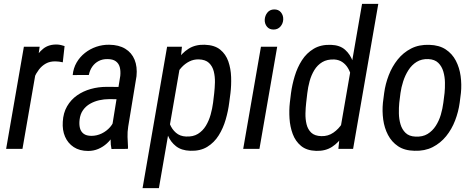

<svg xmlns="http://www.w3.org/2000/svg" viewBox="-20 -770 2450 993"><path d="M172.9 -441.9 96.2 0H11.7L103.5 -528.3H185.1ZM314 -531.7 304.7 -447.8Q295.4 -449.7 285.9 -451.2Q276.4 -452.6 267.1 -452.6Q238.3 -453.1 217.3 -441.4Q196.3 -429.7 181.4 -410.2Q166.5 -390.6 156.2 -367.2Q146 -343.8 139.6 -319.8L114.7 -305.2Q119.1 -338.4 128.7 -379.2Q138.2 -419.9 156.2 -457.3Q174.3 -494.6 203.6 -518.1Q232.9 -541.5 276.9 -539.6Q286.6 -539.1 295.7 -536.9Q304.7 -534.7 314 -531.7Z M555.7 -90.3 602.1 -377.9Q604.5 -403.3 599.4 -422.6Q594.2 -441.9 578.9 -453.1Q563.5 -464.4 535.6 -464.4Q510.3 -464.8 490.2 -454.3Q470.2 -443.8 457.3 -425.3Q444.3 -406.7 439.5 -382.3L356 -381.8Q359.4 -417.5 376.2 -446.5Q393.1 -475.6 419.4 -496.3Q445.8 -517.1 478 -528.1Q510.3 -539.1 544.9 -538.6Q594.7 -538.1 627.9 -517.8Q661.1 -497.6 676 -461.2Q690.9 -424.8 686 -376L643.1 -115.2Q638.7 -87.4 639.6 -61.5Q640.6 -35.6 642.1 -8.3L641.1 0L556.6 0.5Q551.8 -22 552.2 -44.9Q552.7 -67.9 555.7 -90.3ZM608.4 -320.3 598.1 -256.8 544.4 -257.3Q518.6 -257.3 492.9 -251.5Q467.3 -245.6 445.6 -233.2Q423.8 -220.7 409.4 -200.4Q395 -180.2 391.6 -150.9Q388.7 -127 393.3 -108.2Q397.9 -89.4 412.4 -78.4Q426.8 -67.4 453.1 -67.4Q480.5 -67.4 505.9 -79.6Q531.2 -91.8 549.6 -112.8Q567.9 -133.8 573.7 -160.6L586.9 -119.6Q581.1 -94.2 567.1 -70.6Q553.2 -46.9 533.2 -28.6Q513.2 -10.3 488.5 0.2Q463.9 10.7 436 10.7Q391.6 10.7 361.3 -9.3Q331.1 -29.3 316.4 -63.2Q301.8 -97.2 304.7 -140.1Q307.1 -186 326.9 -220.2Q346.7 -254.4 378.4 -276.6Q410.2 -298.8 449.5 -309.8Q488.8 -320.8 531.2 -320.8Z M910.2 -421.4 801.8 203.1H717.3L844.2 -528.3H920.9ZM1171.9 -288.1 1165.5 -239.3Q1160.2 -196.3 1147.2 -151.6Q1134.3 -106.9 1111.1 -69.8Q1087.9 -32.7 1051.8 -10.5Q1015.6 11.7 963.4 9.8Q918.5 8.3 890.4 -13.7Q862.3 -35.6 847.9 -70.3Q833.5 -105 829.1 -144.8Q824.7 -184.6 827.6 -221.2L837.9 -296.4Q844.7 -336.4 858.9 -379.2Q873 -421.9 896.5 -458.5Q919.9 -495.1 954.8 -517.6Q989.7 -540 1038.1 -538.6Q1089.4 -537.1 1118.7 -513.4Q1147.9 -489.7 1160.9 -452.4Q1173.8 -415 1175.3 -371.8Q1176.8 -328.6 1171.9 -288.1ZM1082 -238.8 1087.9 -288.6Q1090.8 -314.5 1091.6 -344Q1092.3 -373.5 1085.7 -400.4Q1079.1 -427.2 1060.8 -444.6Q1042.5 -461.9 1007.8 -462.9Q981.4 -463.4 959.2 -452.1Q937 -440.9 919.4 -421.9Q901.9 -402.8 889.9 -379.6Q877.9 -356.4 872.1 -333L848.1 -184.1Q847.7 -155.8 858.4 -128.7Q869.1 -101.6 889.9 -83.5Q910.6 -65.4 941.4 -64Q978.5 -62 1003.7 -77.6Q1028.8 -93.3 1044.7 -119.4Q1060.5 -145.5 1069.3 -177Q1078.1 -208.5 1082 -238.8Z M1413.6 -528.3 1321.8 0H1237.8L1329.6 -528.3ZM1349.1 -667.5Q1350.1 -689 1362.8 -704.8Q1375.5 -720.7 1397.5 -721.2Q1420.4 -721.7 1433.1 -706.1Q1445.8 -690.4 1444.8 -668.9Q1443.8 -648.4 1430.7 -633.1Q1417.5 -617.7 1396 -617.2Q1373.5 -616.7 1361.1 -631.6Q1348.6 -646.5 1349.1 -667.5Z M1741.2 -107.9 1852.5 -750H1936.5L1806.2 0H1730ZM1479 -238.8 1484.9 -287.6Q1490.7 -331.5 1504.2 -376.2Q1517.6 -420.9 1541.5 -458.3Q1565.4 -495.6 1602.5 -517.8Q1639.6 -540 1691.9 -538.1Q1737.8 -536.6 1764.9 -512.5Q1792 -488.3 1804.9 -451.4Q1817.9 -414.6 1820.6 -373.5Q1823.2 -332.5 1820.3 -296.4L1811.5 -230.5Q1805.2 -191.4 1791.5 -148.7Q1777.8 -106 1754.6 -69.3Q1731.4 -32.7 1697.3 -10.5Q1663.1 11.7 1615.2 10.3Q1565.9 8.8 1536.9 -15.4Q1507.8 -39.6 1493.9 -77.1Q1480 -114.7 1477.3 -157.5Q1474.6 -200.2 1479 -238.8ZM1569.3 -288.1 1563.5 -238.3Q1560.5 -212.9 1559.8 -183.6Q1559.1 -154.3 1565.4 -127.7Q1571.8 -101.1 1589.6 -84Q1607.4 -66.9 1642.1 -65.9Q1676.8 -64.9 1704.3 -84Q1731.9 -103 1750.5 -132.8Q1769 -162.6 1777.8 -193.4L1800.3 -333Q1800.8 -354.5 1795.9 -376.7Q1791 -398.9 1779.5 -418Q1768.1 -437 1750.5 -449Q1732.9 -460.9 1709 -462.4Q1671.9 -463.9 1646.7 -448.7Q1621.6 -433.6 1605.7 -407.5Q1589.8 -381.3 1581.3 -350.1Q1572.8 -318.8 1569.3 -288.1Z M1960.4 -238.8 1966.8 -288.6Q1973.1 -335.9 1990.5 -380.9Q2007.8 -425.8 2036.6 -461.9Q2065.4 -498 2106.2 -519Q2147 -540 2200.7 -538.1Q2251.5 -536.6 2285.2 -514.4Q2318.8 -492.2 2337.6 -456.1Q2356.4 -419.9 2362.3 -376.5Q2368.2 -333 2363.8 -289.1L2357.4 -238.8Q2351.1 -191.9 2333.7 -146.7Q2316.4 -101.6 2287.4 -65.7Q2258.3 -29.8 2217.5 -9Q2176.8 11.7 2123.5 9.8Q2072.3 8.8 2038.8 -13.7Q2005.4 -36.1 1986.6 -72.3Q1967.8 -108.4 1961.9 -151.9Q1956.1 -195.3 1960.4 -238.8ZM2051.3 -289.1 2044.9 -237.8Q2042.5 -213.4 2043 -183.8Q2043.5 -154.3 2051.3 -127.4Q2059.1 -100.6 2077.4 -82.8Q2095.7 -64.9 2128.4 -63.5Q2165.5 -61.5 2191.2 -77.1Q2216.8 -92.8 2233.6 -118.9Q2250.5 -145 2259.8 -176.5Q2269 -208 2272.9 -238.8L2279.3 -289.6Q2281.7 -314 2281.2 -343.3Q2280.8 -372.6 2272.9 -399.7Q2265.1 -426.8 2246.8 -444.8Q2228.5 -462.9 2195.3 -464.4Q2160.6 -465.8 2135 -450Q2109.4 -434.1 2092.3 -407.2Q2075.2 -380.4 2065.2 -349.1Q2055.2 -317.9 2051.3 -289.1Z"/></svg>

Font: Roboto Condensed
Style: Italic
Weight: 400
Italic angle: -12°
Designer: Christian Robertson
Foundry: Google
Version: Version 3.0